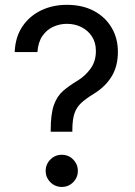

<svg xmlns="http://www.w3.org/2000/svg" viewBox="-20 -757 551 784"><path d="M187 -219.2V-224.6Q187 -291.5 200 -327.9Q212.9 -364.3 237.3 -385.5Q261.7 -406.7 295.4 -426.8Q327.6 -446.3 349.6 -476.3Q371.6 -506.3 371.6 -548.8Q371.6 -583 355.7 -607.7Q339.8 -632.3 313 -646Q286.1 -659.7 252.9 -659.7Q224.1 -659.7 197.5 -647.7Q170.9 -635.7 153.3 -610.4Q135.7 -585 132.8 -544.4H40Q42.5 -606 71.5 -648.9Q100.6 -691.9 147.9 -714.6Q195.3 -737.3 252.9 -737.3Q316.4 -737.3 363 -712.6Q409.7 -688 435.5 -644.5Q461.4 -601.1 461.4 -545.4Q461.4 -486.3 435.5 -444.3Q409.7 -402.3 362.3 -373.5Q331.1 -354.5 311.8 -336.7Q292.5 -318.8 283.9 -293.5Q275.4 -268.1 275.4 -224.6V-219.2ZM232.4 6.3Q205.1 6.3 185.8 -12.9Q166.5 -32.2 166.5 -59.1Q166.5 -86.4 185.8 -105.7Q205.1 -125 232.4 -125Q259.8 -125 278.8 -105.7Q297.9 -86.4 297.9 -59.1Q297.9 -32.2 278.8 -12.9Q259.8 6.3 232.4 6.3Z"/></svg>

Font: Inter Variable LoSnoCo
Style: Regular
Weight: 400
Designer: Rasmus Andersson
Foundry: rsms
Version: Version 4.000;git-a52131595; featfreeze: case,dlig,ss01,ss02